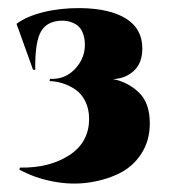

<svg xmlns="http://www.w3.org/2000/svg" viewBox="-20 -734 413 465"><path d="M60.1 -564.9 20 -676.3Q43.9 -694.3 85.2 -704.6Q126.5 -714.8 174.8 -714.4Q246.6 -713.4 285.6 -688.7Q324.7 -664.1 324.7 -616.7Q324.7 -581.5 304.2 -562.5Q283.7 -543.5 253.9 -542.5Q291 -534.7 316.9 -509.5Q342.8 -484.4 342.8 -435.1Q342.8 -393.1 322 -361.3Q301.3 -329.6 267.1 -313.2Q232.9 -296.9 191.9 -291.5Q150.9 -286.1 107.2 -294.7Q63.5 -303.2 26.9 -323.2L28.3 -328.1Q99.1 -326.7 147.5 -357.9Q195.8 -389.2 195.8 -446.3Q195.8 -470.2 186.5 -488.8Q177.2 -507.3 162.4 -517.3Q147.5 -527.3 131.8 -532.2Q116.2 -537.1 100.1 -537.6L101.1 -543Q138.7 -541 163.8 -569.3Q189 -597.7 185.1 -635.3Q181.6 -665 162.6 -675.8Q143.6 -686.5 119.1 -683.1Q87.9 -678.7 76.2 -651.6Q64.5 -624.5 65.4 -564.9Z"/></svg>

Font: Cinzel Black
Style: Regular
Weight: 900
Designer: Natanael Gama
Version: Version 1.001;PS 001.001;hotconv 1.0.56;makeotf.lib2.0.21325